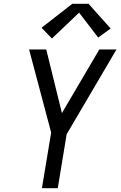

<svg xmlns="http://www.w3.org/2000/svg" viewBox="-20 -997 640 1017"><path d="M202 0 251 -295 134 -735H225L308 -398L506 -735H597L333 -286L286 0ZM255 -793 200 -850 363 -977H449L566 -846L500 -798L399 -930Z"/></svg>

Font: Iosevka SS04 Extended Oblique
Style: Regular
Weight: 400
Width: 7
Italic angle: -9°
Monospace: yes
Designer: Belleve Invis
Foundry: Belleve Invis
Version: Version 19.0.0; ttfautohint (v1.8.4)